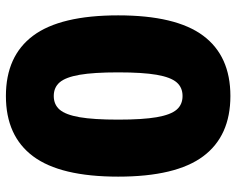

<svg xmlns="http://www.w3.org/2000/svg" viewBox="-95 -695 800 650"><g transform="rotate(-90 305.0 -370.0)"><path d="M32 -370Q32 -565.5 100.8 -657.8Q169.5 -750 305 -750Q440.5 -750 509.2 -657.8Q578 -565.5 578 -370Q578 -174.5 509.2 -82.2Q440.5 10 305 10Q169.5 10 100.8 -82.2Q32 -174.5 32 -370ZM385 -370Q385 -453 376.8 -500.5Q368.5 -548 351.2 -568Q334 -588 305 -588Q276 -588 258.8 -568Q241.5 -548 233.2 -500.5Q225 -453 225 -370Q225 -287 233.2 -239.5Q241.5 -192 258.8 -172Q276 -152 305 -152Q334 -152 351.2 -172Q368.5 -192 376.8 -239.5Q385 -287 385 -370Z"/></g></svg>

Font: Encode Sans Condensed Black
Style: Regular
Weight: 900
Width: 3
Designer: Multiple Designers
Foundry: Impallari Type
Version: Version 2.000